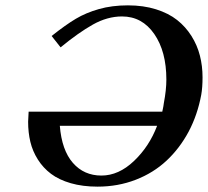

<svg xmlns="http://www.w3.org/2000/svg" viewBox="-20 -678 769 710"><path d="M561 -212.9H201.2Q208.5 -122.6 249.5 -75.7Q290.5 -28.8 355 -28.8Q418.9 -28.8 475.6 -82.8Q532.2 -136.7 561 -212.9ZM204.1 -502.9 170.9 -544.9Q223.1 -586.4 260.5 -608.6Q297.9 -630.9 345.9 -644.5Q394 -658.2 453.1 -658.2Q510.3 -658.2 556.9 -643.6Q603.5 -628.9 635 -604Q666.5 -579.1 688 -544.9Q709.5 -510.7 719.2 -472.4Q729 -434.1 729 -392.1Q729 -354 724.1 -327.1Q710.4 -253.4 677.7 -191.4Q644.5 -129.4 595.9 -84Q547.4 -38.6 481.7 -13.2Q416 12.2 340.8 12.2Q285.6 12.2 241.7 -0.5Q197.8 -13.2 168.7 -35.2Q139.6 -57.1 120.1 -87.9Q100.6 -118.7 92.3 -153.3Q84 -188 84 -228Q84 -238.8 85.9 -265.1H580.1Q585 -287.1 585.9 -296.9Q595.2 -345.7 595.2 -383.8Q595.2 -487.8 550.3 -552.5Q505.4 -617.2 431.2 -617.2Q377 -617.2 323.5 -587.2Q270 -557.1 204.1 -502.9Z"/></svg>

Font: Linux Libertine G
Style: Bold Italic
Weight: 700
Italic angle: -11.5°
Designer: Philipp H. Poll
Foundry: Philipp H. Poll
Version: Version 4.1.0